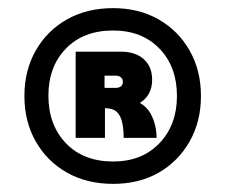

<svg xmlns="http://www.w3.org/2000/svg" viewBox="-20 -733 554 472"><path d="M258 -281Q194 -281 145 -308.5Q96 -336 68 -385Q40 -434 40 -497Q40 -560 68 -609Q96 -658 145 -685.5Q194 -713 258 -713Q321 -713 369.5 -685.5Q418 -658 446 -609Q474 -560 474 -497Q474 -434 446 -385Q418 -336 370 -308.5Q322 -281 258 -281ZM258 -336Q329 -336 372 -381Q415 -426 415 -497Q415 -569 372 -613.5Q329 -658 258 -658Q185 -658 142 -613.5Q99 -569 99 -498Q99 -426 142 -381Q185 -336 258 -336ZM284 -394Q284 -417 280 -433.5Q276 -450 266.5 -458.5Q257 -467 238 -467V-394H166V-606H277Q313 -606 333.5 -587.5Q354 -569 354 -537Q354 -499 324 -480Q341 -470 349.5 -455Q358 -440 361.5 -424Q365 -408 365 -394ZM237 -517H265Q272 -517 277 -520.5Q282 -524 282 -532Q282 -539 277 -543Q272 -547 265 -547H237Z"/></svg>

Font: Parkinsans
Style: Bold
Weight: 700
Designer: Red Stone, Indian Type Foundry
Foundry: Indian Type Foundry
Version: Version 1.000